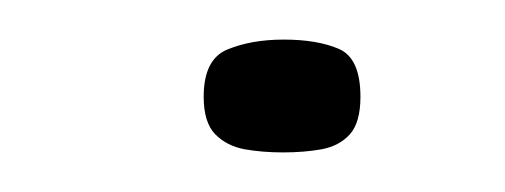

<svg xmlns="http://www.w3.org/2000/svg" viewBox="-20 -76 255 97"><path d="M82.9 -27.1Q82.9 -46.1 94.9 -51Q107 -56 123.3 -56Q140.3 -56 151.2 -51.3Q162.1 -46.6 162.1 -27.1Q162.1 -14.2 156.8 -8.2Q151.5 -2.3 142.6 -0.6Q133.7 1 123 1Q112.5 1 103.5 -0.6Q94.5 -2.3 88.7 -8.2Q82.9 -14.2 82.9 -27.1Z"/></svg>

Font: Genos Thin
Style: Regular
Weight: 100
Designer: Robert E. Leuschke
Foundry: Robert E. Leuschke
Version: Version 1.010